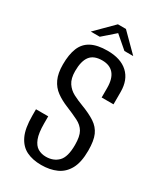

<svg xmlns="http://www.w3.org/2000/svg" viewBox="-184 -791 742 870"><g transform="rotate(30 187.0 -356.0)"><path d="M183 7Q138 7 105.5 -9Q73 -25 55 -62.5Q37 -100 37 -167V-200Q53 -200 69.5 -200Q86 -200 101 -200V-163Q101 -113 111.5 -85.5Q122 -58 140.5 -47Q159 -36 183 -36Q222 -36 246.5 -60.5Q271 -85 271 -148Q271 -193 258 -215.5Q245 -238 218 -251.5Q191 -265 152 -281Q120 -294 94.5 -312.5Q69 -331 55 -361Q41 -391 41 -437Q41 -489 55 -523.5Q69 -558 101 -575Q133 -592 186 -592Q255 -592 292.5 -557.5Q330 -523 330 -460V-395Q315 -395 299.5 -395Q284 -395 268 -395V-445Q268 -493 247.5 -517.5Q227 -542 187 -542Q143 -542 123.5 -516.5Q104 -491 104 -439Q104 -400 119 -377.5Q134 -355 158 -342.5Q182 -330 209 -320Q254 -303 282 -284.5Q310 -266 323 -237Q336 -208 336 -156Q336 -95 316.5 -59.5Q297 -24 262.5 -8.5Q228 7 183 7ZM76 -629 166 -719H208L298 -629H252L187 -685L123 -629Z"/></g></svg>

Font: Alumni Sans Thin
Style: Regular
Weight: 400
Version: Version 1.018